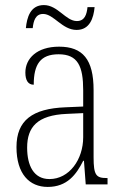

<svg xmlns="http://www.w3.org/2000/svg" viewBox="-20 -727 486 757"><path d="M282 -609C334 -609 349 -656 353 -699H325C322 -670 314 -644 283 -644C239 -644 208 -707 153 -707C99 -707 86 -657 82 -616H109C112 -645 120 -672 150 -672C192 -672 225 -609 282 -609ZM168 10C245 10 281 -39 308 -93H311L318 0H404V-25H401C359 -25 349 -36 349 -107V-372C349 -493 306 -543 213 -543C125 -543 80 -496 80 -441C80 -410 91 -393 113 -393C113 -473 139 -513 211 -513C287 -513 308 -466 308 -371V-307L239 -304C107 -299 45 -252 45 -147C45 -41 96 10 168 10ZM175 -21C113 -21 87 -74 87 -145C87 -226 127 -273 243 -278L308 -281V-186C308 -98 253 -21 175 -21Z"/></svg>

Font: Noto Serif Thai Condensed ExtraLight
Style: Regular
Weight: 200
Width: 3
Designer: Monotype Design Team
Foundry: Monotype Imaging Inc.
Version: Version 2.002